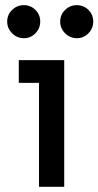

<svg xmlns="http://www.w3.org/2000/svg" viewBox="-20 -723 381 743"><path d="M130.9 0V-490.2H228.5V0ZM52.7 -402.3V-490.2H228.5V-402.3ZM277.3 -575.2Q251 -575.2 231.9 -594.2Q212.9 -613.3 212.9 -639.6Q212.9 -666 231.9 -684.6Q251 -703.1 277.3 -703.1Q303.7 -703.1 322.3 -684.6Q340.8 -666 340.8 -639.6Q340.8 -613.3 322.3 -594.2Q303.7 -575.2 277.3 -575.2ZM72.3 -575.2Q45.9 -575.2 26.9 -594.2Q7.8 -613.3 7.8 -639.6Q7.8 -666 26.9 -684.6Q45.9 -703.1 72.3 -703.1Q98.6 -703.1 117.2 -684.6Q135.7 -666 135.7 -639.6Q135.7 -613.3 117.2 -594.2Q98.6 -575.2 72.3 -575.2Z"/></svg>

Font: Sen Medium
Style: Regular
Weight: 500
Designer: Kosal Sen, Philatype
Foundry: Philatype
Version: Version 2.000;gftools[0.9.31]